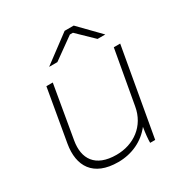

<svg xmlns="http://www.w3.org/2000/svg" viewBox="-167 -853 949 989"><g transform="rotate(-30 307.5 -358.0)"><path d="M255 4C338 4 409 -31 455 -90C449 -54 446 -21 446 0H476L568 -520H530L473 -201C455 -95 369 -33 266 -33C140 -33 96 -106 113 -206L167 -520H129L75 -209C54 -86 107 4 255 4ZM525 -599 407 -720H353L191 -599H240L367 -690H385L479 -599Z"/></g></svg>

Font: Fixel Display ExtraLight
Style: Italic
Weight: 200
Italic angle: -10°
Designer: AlfaBravo + MacPaw
Foundry: Kyrylo Tkachov, Marchela Mozhyna, Serhii Makarenko, Maria Weinstein, Zakhar Kryvoshyya
Version: Version 1.210;Glyphs 3.2 (3217)